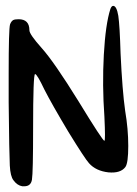

<svg xmlns="http://www.w3.org/2000/svg" viewBox="-20 -696 470 660"><path d="M359.4 -665Q363.3 -675.8 369.1 -675.8Q380.9 -675.8 386.7 -641.6Q391.6 -608.4 394.5 -511.7Q400.4 -384.8 410.2 -315.4Q420.9 -252.9 420.9 -194.3Q420.9 -135.7 411.1 -122.1Q394.5 -99.6 352.5 -103.5Q309.6 -108.4 286.1 -134.8Q272.5 -149.4 214.8 -243.2Q158.2 -337.9 132.8 -387.7Q107.4 -441.4 100.6 -441.4Q93.8 -441.4 93.8 -254.9Q93.8 -102.5 89.8 -78.1Q85.9 -55.7 63.5 -55.7Q60.5 -55.7 56.6 -55.7Q39.1 -58.6 26.4 -76.2Q15.6 -89.8 13.7 -127Q11.7 -164.1 9.8 -344.7Q9.8 -400.4 9.8 -443.4Q9.8 -597.7 14.6 -612.3Q18.6 -623 25.4 -627Q31.2 -629.9 43.9 -629.9Q81.1 -629.9 81.1 -591.8Q81.1 -578.1 123 -531.2Q166 -483.4 250 -347.7Q333 -211.9 338.9 -211.9Q342.8 -211.9 338.9 -294.9Q331.1 -403.3 336.9 -507.8Q342.8 -613.3 359.4 -665Z"/></svg>

Font: CillaFHscript
Style: Medium
Weight: 400
Designer: Cecilia Bingert
Version: Version 001.000